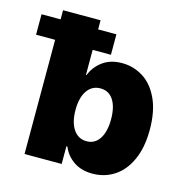

<svg xmlns="http://www.w3.org/2000/svg" viewBox="-151 -806 882 912"><g transform="rotate(15 289.5 -350.0)"><path d="M47.9 -561.5H-45.9V-662.1H47.9V-707H232.4V-662.1H322.3V-561.5H232.4V-438.5H235.4Q252 -481.4 290 -509.3Q328.1 -537.1 384.8 -537.1Q440.4 -537.1 487.8 -507.8Q535.2 -478.5 564 -417.2Q592.8 -356 592.8 -264.6Q592.8 -176.8 564.7 -115.5Q536.6 -54.2 489 -23.7Q441.4 6.8 382.8 6.8Q328.1 6.8 290.3 -19Q252.4 -44.9 235.4 -86.9H230.5V0H47.9ZM316.4 -134.8Q356.9 -134.8 379.6 -169.7Q402.3 -204.6 402.3 -265.6Q402.3 -326.2 379.9 -360.4Q357.4 -394.5 316.4 -394.5Q274.9 -394.5 251.2 -360.1Q227.5 -325.7 227.5 -265.6Q227.5 -205.1 251.2 -169.9Q274.9 -134.8 316.4 -134.8Z"/></g></svg>

Font: Pretendard Std Black
Style: Regular
Weight: 900
Designer: Base glyphs from Inter by Rasmus Andersson; Hangeul glyphs from Noto Sans CJK(Source Han Sans) by Jang Soo-young and Kan
Foundry: Kil Hyung-jin
Version: Version 1.309